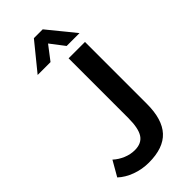

<svg xmlns="http://www.w3.org/2000/svg" viewBox="-284 -972 1044 1044"><g transform="rotate(-45 237.5 -450.5)"><path d="M6 -55 56 -142Q81 -119 113.5 -105.5Q146 -92 179 -92Q231 -92 254 -127Q277 -162 277 -241V-700H403V-224Q403 -105 350 -47.5Q297 10 185 10Q133 10 85.5 -7.5Q38 -25 6 -55ZM221 -911H289L416 -755H317L255 -836L193 -755H94Z"/></g></svg>

Font: Sarabun SemiBold
Style: Regular
Weight: 600
Designer: Suppakit Chalermlarp | Katatrad Co.,Ltd.
Foundry: Cadson Demak Co.,Ltd.
Version: Version 1.000; ttfautohint (v1.6)